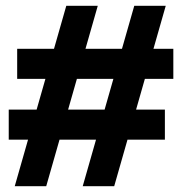

<svg xmlns="http://www.w3.org/2000/svg" viewBox="-20 -684 645 655"><path d="M206.1 -664.1H313.5L137.7 -48.8H30.3ZM9.8 -207.5V-310.1H542.5V-207.5ZM38.6 -415V-517.6H571.3V-415ZM438 -664.1H545.4L369.6 -48.8H262.2Z"/></svg>

Font: Andika
Style: Bold
Weight: 700
Designer: Victor Gaultney, Annie Olsen, Julie Remington, Don Collingsworth, Eric Hays, Becca Hirsbrunner
Foundry: SIL International
Version: Version 6.101